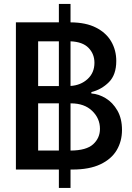

<svg xmlns="http://www.w3.org/2000/svg" viewBox="-20 -838 652 949"><path d="M58.6 0V-727.5H271V-818.4H328.6V-727.5Q404.8 -727.1 454.8 -701.4Q504.9 -675.8 529.8 -632.8Q554.7 -589.8 554.7 -536.6Q554.7 -468.3 518.3 -431.9Q481.9 -395.5 431.6 -382.8V-376Q467.8 -373.5 502.7 -352.3Q537.6 -331.1 560.3 -291.5Q583 -252 583 -195.8Q583 -140.1 556.9 -95.9Q530.8 -51.8 476.3 -25.9Q421.9 0 337.4 0H328.6V90.8H271V0ZM168.5 -412.6H271V-633.8H168.5ZM446.8 -527.8Q446.8 -571.3 417.7 -601.3Q388.7 -631.3 328.6 -633.8V-413.1Q379.4 -416.5 413.1 -447.5Q446.8 -478.5 446.8 -527.8ZM168.5 -93.8H271V-327.1H168.5ZM331.1 -327.1H328.6V-93.8Q406.7 -94.2 440.4 -125Q474.1 -155.8 474.1 -201.2Q474.1 -252.9 435.5 -290Q397 -327.1 331.1 -327.1Z"/></svg>

Font: Inter Tight Medium
Style: Regular
Weight: 500
Designer: Rasmus Andersson
Foundry: rsms
Version: Version 3.004; ttfautohint (v1.8.4.7-5d5b)